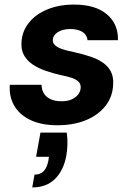

<svg xmlns="http://www.w3.org/2000/svg" viewBox="-20 -536 580 840"><path d="M232 12Q160 12 112 -11.5Q64 -35 41.5 -75Q19 -115 23 -165H162Q162 -144 171.5 -128Q181 -112 200.5 -102.5Q220 -93 249 -93Q275 -93 293 -101Q311 -109 321.5 -122Q332 -135 333 -152Q334 -168 323.5 -178.5Q313 -189 293.5 -195.5Q274 -202 248 -207Q213 -215 180.5 -226Q148 -237 123.5 -253.5Q99 -270 85.5 -293.5Q72 -317 74 -350Q76 -398 105.5 -435.5Q135 -473 186.5 -494.5Q238 -516 304 -516Q397 -516 447.5 -473.5Q498 -431 496 -360H363Q361 -383 341 -396Q321 -409 288 -409Q254 -409 233 -395.5Q212 -382 211 -362Q210 -348 221 -338Q232 -328 252.5 -321Q273 -314 304 -308Q344 -299 376.5 -288Q409 -277 431.5 -261Q454 -245 465.5 -222Q477 -199 475 -166Q473 -112 440.5 -71.5Q408 -31 354 -9.5Q300 12 232 12ZM121 284 131 228Q157 228 171.5 212.5Q186 197 192 165L194 150H138L157 44H272Q276 71 275 97Q274 123 270 146Q258 210 220.5 247Q183 284 121 284Z"/></svg>

Font: DM Sans ExtraBold
Style: Italic
Weight: 800
Italic angle: -10°
Designer: Colophon Foundry, Jonny Pinhorn
Foundry: Colophon Foundry
Version: Version 4.004;gftools[0.9.30]